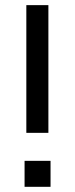

<svg xmlns="http://www.w3.org/2000/svg" viewBox="-20 -720 290 740"><path d="M166.5 -700.2V-208H81.5V-700.2ZM174.8 -100.1V0H74.7V-100.1Z"/></svg>

Font: Moulpali
Style: Regular
Weight: 400
Designer: Danh Hong
Version: Version 8.002; ttfautohint (v1.8.3)